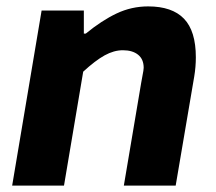

<svg xmlns="http://www.w3.org/2000/svg" viewBox="-20 -580 676 600"><path d="M110 -547H242V-475H248Q298 -516 344.5 -538Q391 -560 443 -560Q518 -560 555 -521.5Q592 -483 592 -401Q592 -371 587 -341L529 0H367L421 -320L425 -342Q429 -362 429 -368Q429 -395 411.5 -409Q394 -423 364 -423Q336 -423 307 -407Q278 -391 240 -356L180 0H18Z"/></svg>

Font: Nebula Sans Bold
Style: Regular
Weight: 700
Italic angle: -9°
Designer: Paul D. Hunt for Adobe (as Source Sans)
Foundry: Nebula Entertainment & Broadcasting LLC
Version: Version 1.010